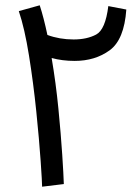

<svg xmlns="http://www.w3.org/2000/svg" viewBox="-20 -701 527 725"><path d="M221 -6Q220 -40 215 -117Q210 -194 200.5 -291Q191 -388 175 -482Q215 -471 262 -471Q339 -471 394 -511Q449 -551 457 -665L389 -678Q378 -589 343 -570.5Q308 -552 258 -552Q205 -552 159 -569Q145 -635 130 -681L51 -659Q73 -594 89.5 -491Q106 -388 117 -280.5Q128 -173 133.5 -93Q139 -13 139 4Z"/></svg>

Font: Noto Sans Arabic
Style: Regular
Weight: 400
Designer: Nadine Chahine - Monotype Design Team
Foundry: Monotype Imaging Inc.
Version: Version 1.902